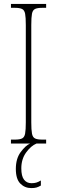

<svg xmlns="http://www.w3.org/2000/svg" viewBox="-20 -734 293 982"><path d="M36 0V-20H56Q81 -20 93 -26Q105 -32 108.5 -51Q112 -70 112 -108V-606Q112 -645 108.5 -663.5Q105 -682 93 -688Q81 -694 56 -694H36V-714H216V-694H196Q171 -694 159 -688Q147 -682 143.5 -663.5Q140 -645 140 -606V-108Q140 -70 143.5 -51Q147 -32 159 -26Q171 -20 196 -20H216V0ZM140 228Q107 228 84 205Q61 182 61 130Q61 77 86 43.5Q111 10 134 0H167Q138 12 113.5 46Q89 80 89 127Q89 167 103 185Q117 203 141 203Q155 203 165.5 200Q176 197 189 189V215Q177 222 166.5 225Q156 228 140 228Z"/></svg>

Font: Noto Serif Tamil ExtraCondensed Thin
Style: Italic
Weight: 100
Width: 2
Italic angle: -12°
Designer: Indian Type Foundry, Tom Grace, and the Monotype Design Team
Foundry: Monotype Imaging Inc.
Version: Version 2.003; ttfautohint (v1.8.4.7-5d5b)